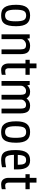

<svg xmlns="http://www.w3.org/2000/svg" viewBox="1349 -2009 667 3405"><g transform="rotate(90 1682.5 -306.5)"><path d="M444.8 -259.8Q444.8 -181.2 432.9 -129.6Q420.9 -78.1 397 -47.9Q373 -17.1 337.4 -5.1Q301.8 6.8 254.9 6.8Q209 6.8 173.8 -5.1Q138.7 -17.1 114.3 -47.9Q90.3 -78.1 77.6 -129.6Q64.9 -181.2 64.9 -259.8Q64.9 -388.2 110.8 -447.5Q156.7 -506.8 254.9 -506.8Q353 -506.8 398.9 -447.5Q444.8 -388.2 444.8 -259.8ZM357.9 -245.1Q357.9 -297.9 353 -335Q348.1 -372.1 336.4 -394.5Q314 -437 254.9 -437Q195.3 -437 173.8 -394.5Q162.1 -372.1 157 -335Q151.9 -297.9 151.9 -245.1Q151.9 -147 174.8 -105Q197.8 -63 254.9 -63Q312 -63 335 -105Q357.9 -147 357.9 -245.1Z M674.3 -350.1V0H589.4V-500H659.2L666.5 -455.1Q715.3 -506.8 789.6 -506.8Q873 -506.8 907.7 -464.4Q925.3 -442.9 932.9 -409.4Q940.4 -376 940.4 -330.1V0H855.5V-339.8Q855.5 -387.2 839.8 -411.1Q824.2 -435.1 774.4 -435.1Q748 -435.1 725.3 -422.1Q702.6 -409.2 688.5 -389.6Q674.3 -370.1 674.3 -350.1Z M1306.6 -500V-424.8H1190.4V-120.1Q1190.4 -102.1 1201.4 -83.5Q1212.4 -64.9 1240.7 -64.9Q1263.7 -64.9 1279.5 -68.4Q1295.4 -71.8 1306.6 -75.2V-4.9Q1296.4 -2 1272 2.4Q1247.6 6.8 1220.7 6.8Q1161.6 6.8 1133.5 -30.3Q1105.5 -67.4 1105.5 -125V-424.8H1040.5V-500H1105.5V-620.1H1190.4V-500Z M1501 -350.1V0H1416V-500H1485.8L1493.2 -456.1Q1539.6 -506.8 1606 -506.8Q1652.8 -506.8 1680.9 -489.5Q1709 -472.2 1725.1 -443.8Q1772.9 -506.8 1851.1 -506.8Q1928.2 -506.8 1959.7 -464.4Q1991.2 -421.9 1991.2 -330.1V0H1906.2V-339.8Q1906.2 -388.2 1892.6 -411.6Q1878.9 -435.1 1835.9 -435.1Q1811 -435.1 1790.5 -421.9Q1770 -408.7 1758.1 -389.2Q1746.1 -369.6 1746.1 -350.1V0H1661.1V-339.8Q1661.1 -388.2 1647.5 -411.6Q1633.8 -435.1 1590.8 -435.1Q1565.9 -435.1 1545.7 -421.9Q1525.4 -408.7 1513.2 -389.2Q1501 -369.6 1501 -350.1Z M2511.2 -259.8Q2511.2 -181.2 2499.3 -129.6Q2487.3 -78.1 2463.4 -47.9Q2439.5 -17.1 2403.8 -5.1Q2368.2 6.8 2321.3 6.8Q2275.4 6.8 2240.2 -5.1Q2205.1 -17.1 2180.7 -47.9Q2156.7 -78.1 2144 -129.6Q2131.3 -181.2 2131.3 -259.8Q2131.3 -388.2 2177.2 -447.5Q2223.1 -506.8 2321.3 -506.8Q2419.4 -506.8 2465.3 -447.5Q2511.2 -388.2 2511.2 -259.8ZM2424.3 -245.1Q2424.3 -297.9 2419.4 -335Q2414.6 -372.1 2402.8 -394.5Q2380.4 -437 2321.3 -437Q2261.7 -437 2240.2 -394.5Q2228.5 -372.1 2223.4 -335Q2218.3 -297.9 2218.3 -245.1Q2218.3 -147 2241.2 -105Q2264.2 -63 2321.3 -63Q2378.4 -63 2401.4 -105Q2424.3 -147 2424.3 -245.1Z M2983.9 -294.9V-220.2H2726.1Q2727.1 -170.9 2733.9 -140.6Q2740.7 -110.4 2751.5 -93.3Q2762.7 -76.7 2777.3 -70.8Q2792 -64.9 2811 -64.9Q2853 -64.9 2887.5 -70.6Q2921.9 -76.2 2945.3 -81.1V-8.8Q2920.9 -2 2884.5 2.4Q2848.1 6.8 2821.3 6.8Q2778.3 6.8 2744.6 -2.2Q2710.9 -11.2 2688 -38.1Q2665 -64.9 2653.1 -115.5Q2641.1 -166 2641.1 -250Q2641.1 -386.2 2687 -448.2Q2710 -479 2744.1 -492.9Q2778.3 -506.8 2823.2 -506.8Q2909.2 -506.8 2946.5 -450.4Q2983.9 -394 2983.9 -294.9ZM2821.3 -436Q2796.9 -436 2780.3 -429.2Q2763.7 -422.4 2752.4 -405.3Q2730.5 -372.1 2727.1 -288.1H2900.9V-314.9Q2900.9 -372.1 2883.5 -404.1Q2866.2 -436 2821.3 -436Z M3335 -500V-424.8H3218.8V-120.1Q3218.8 -102.1 3229.7 -83.5Q3240.7 -64.9 3269 -64.9Q3292 -64.9 3307.9 -68.4Q3323.7 -71.8 3335 -75.2V-4.9Q3324.7 -2 3300.3 2.4Q3275.9 6.8 3249 6.8Q3189.9 6.8 3161.9 -30.3Q3133.8 -67.4 3133.8 -125V-424.8H3068.8V-500H3133.8V-620.1H3218.8V-500Z"/></g></svg>

Font: Moulpali
Style: Regular
Weight: 400
Designer: Danh Hong
Version: Version 8.002; ttfautohint (v1.8.3)